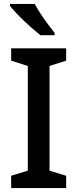

<svg xmlns="http://www.w3.org/2000/svg" viewBox="-20 -961 396 981"><path d="M318 0H37V-63L122 -89V-624L37 -651V-714H318V-651L233 -624V-89L318 -63ZM157 -941Q169 -919 187 -891.5Q205 -864 224.5 -838Q244 -812 259 -793V-781H187Q169 -795 146.5 -814.5Q124 -834 101.5 -855.5Q79 -877 60.5 -897Q42 -917 31 -931V-941Z"/></svg>

Font: Noto Sans Kawi Medium
Style: Regular
Weight: 500
Designer: Fadhl Haqq
Version: Version 1.000